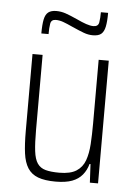

<svg xmlns="http://www.w3.org/2000/svg" viewBox="-52 -747 561 795"><g transform="rotate(5 228.5 -349.5)"><path d="M209 8Q164 8 136 -2.5Q108 -13 93 -36.5Q78 -60 73 -97.5Q68 -135 68 -189V-510H110V-198Q110 -144 114 -110.5Q118 -77 130 -59.5Q142 -42 164 -36Q186 -30 221 -30Q267 -30 292 -46Q317 -62 327.5 -91Q338 -120 340.5 -159.5Q343 -199 343 -246V-510H385V0H351L347 -77H343Q336 -51 320 -31.5Q304 -12 277.5 -2Q251 8 209 8ZM97 -598Q97 -635 101.5 -656.5Q106 -678 118 -687Q130 -696 151 -696Q171 -696 190 -689.5Q209 -683 240 -669Q261 -659 278.5 -653Q296 -647 309 -647Q329 -647 332 -664.5Q335 -682 335 -707H365Q365 -671 360.5 -649.5Q356 -628 344.5 -618.5Q333 -609 310 -609Q291 -609 272 -616Q253 -623 224 -636Q198 -648 182.5 -653.5Q167 -659 152 -659Q133 -659 130 -641.5Q127 -624 127 -598Z"/></g></svg>

Font: Saira Condensed ExtraLight
Style: Regular
Weight: 250
Width: 3
Designer: Hector Gatti with collaboration of the Omnibus-Type team
Foundry: Omnibus-Type
Version: Version 1.101